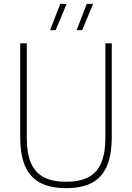

<svg xmlns="http://www.w3.org/2000/svg" viewBox="-20 -964 682 993"><path d="M84.5 -255.5V-740H118.5V-250.5Q118.5 -172.5 139.5 -122.5Q160.5 -72.5 205.2 -48.2Q250 -24 322 -24Q393.5 -24 438.2 -48.2Q483 -72.5 504 -122.5Q525 -172.5 525 -250.5V-740H558V-255.5Q558 -164 533.2 -105.8Q508.5 -47.5 456.5 -19.2Q404.5 9 322 9Q239.5 9 187 -19.2Q134.5 -47.5 109.5 -105.8Q84.5 -164 84.5 -255.5ZM239 -808 291.5 -944H324.5L268 -808ZM376.5 -808 428.5 -944H461.5L405 -808Z"/></svg>

Font: Encode Sans Semi Condensed Thin
Style: Regular
Weight: 250
Width: 4
Designer: Multiple Designers
Foundry: Impallari Type
Version: Version 2.000